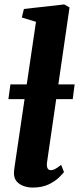

<svg xmlns="http://www.w3.org/2000/svg" viewBox="-20 -837 357 867"><path d="M192.5 -105Q190 -88 194.2 -78.2Q198.5 -68.5 210 -68.5Q217.5 -68.5 227.2 -73Q237 -77.5 256 -92.5L269 -60Q263.5 -52.5 246.5 -35.8Q229.5 -19 200 -4.5Q170.5 10 126.5 10Q107.5 10 88 3.5Q68.5 -3 55.8 -17.2Q43 -31.5 43 -55Q43 -61 43.8 -68Q44.5 -75 45.5 -81.8Q46.5 -88.5 47 -92L142.5 -738.5L78.5 -758L88 -796.5L270 -817L294 -803.5ZM317 -456 308.5 -389.5H18L27 -456Z"/></svg>

Font: Merriweather 20pt ExtraBold
Style: Italic
Weight: 800
Italic angle: -7.8°
Version: Version 2.101